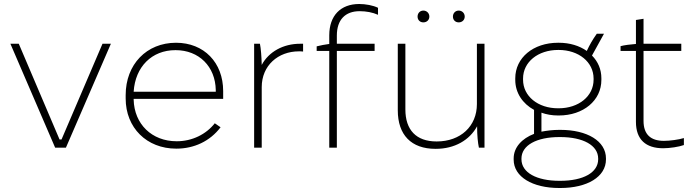

<svg xmlns="http://www.w3.org/2000/svg" viewBox="-20 -739 3484 961"><path d="M256 0H310L535 -520H493L288 -41H278L74 -520H32Z M862 5H863C951 5 1031 -32 1084 -102L1055 -122C1012 -67 942 -32 865 -32H864C740 -32 652 -118 649 -240V-244H1097V-283C1097 -426 1001 -525 861 -525C714 -525 609 -417 609 -263V-246C609 -100 714 5 862 5ZM649 -280C657 -405 740 -488 858 -488H859C976 -488 1058 -406 1060 -288V-280Z M1252 0H1290V-303C1290 -411 1372 -482 1476 -482C1481 -482 1493 -482 1497 -481V-520H1482C1398 -520 1325 -480 1290 -414C1289 -455 1286 -496 1281 -520H1252Z M1628 0H1666V-484H1855V-520H1666V-561C1666 -640 1708 -683 1780 -683C1813 -683 1845 -677 1872 -665V-700C1848 -712 1810 -719 1778 -719C1685 -719 1628 -661 1628 -562V-519C1607 -516 1583 -512 1565 -507V-484H1628Z M2276 -627C2293 -627 2306 -639 2306 -656C2306 -673 2293 -686 2276 -686C2259 -686 2247 -673 2247 -656C2247 -639 2259 -627 2276 -627ZM2099 -627C2116 -627 2129 -639 2129 -656C2129 -673 2116 -686 2099 -686C2082 -686 2070 -673 2070 -656C2070 -639 2082 -627 2099 -627ZM2160 6H2161C2255 6 2330 -37 2368 -107C2368 -60 2372 -23 2377 0H2405V-520H2367V-218C2367 -107 2285 -31 2166 -31H2165C2063 -31 2009 -89 2009 -191V-520H1971V-187C1971 -64 2038 6 2160 6Z M2559 -339C2559 -274 2596 -220 2653 -189V-69C2593 -46 2551 -2 2551 54V60C2551 146 2645 202 2779 202H2785C2919 202 3013 146 3013 59V54C3013 -33 2919 -89 2785 -89H2779C2747 -89 2716 -85 2690 -80V-175C2715 -166 2743 -161 2773 -161H2777C2900 -161 2990 -236 2990 -339V-347C2990 -392 2973 -431 2943 -461L3003 -570H2967C2945 -539 2931 -514 2917 -484C2880 -510 2832 -525 2777 -525H2773C2649 -525 2559 -450 2559 -347ZM2598 -346C2598 -428 2672 -489 2774 -489H2776C2877 -489 2951 -428 2951 -346V-340C2951 -258 2877 -197 2776 -197H2773C2672 -197 2598 -258 2598 -340ZM2590 55C2590 -12 2666 -53 2780 -53H2784C2898 -53 2974 -12 2974 55V58C2974 125 2899 166 2784 166H2780C2666 166 2590 125 2590 58Z M3299 3C3333 3 3378 -4 3403 -13V-48C3378 -40 3332 -34 3303 -34C3237 -34 3201 -66 3201 -134V-484H3390V-520H3201V-645L3163 -639V-519C3136 -517 3104 -513 3086 -508V-484H3163V-129C3163 -40 3213 3 3299 3Z"/></svg>

Font: Fixel Display ExtraLight
Style: Regular
Weight: 200
Designer: AlfaBravo + MacPaw
Foundry: Kyrylo Tkachov, Marchela Mozhyna, Serhii Makarenko, Maria Weinstein, Zakhar Kryvoshyya
Version: Version 1.211